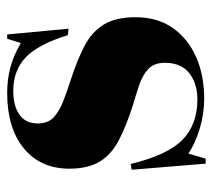

<svg xmlns="http://www.w3.org/2000/svg" viewBox="-49 -526 593 535"><g transform="rotate(-90 247.5 -258.5)"><path d="M59 18 42 -188 58 -191Q83 -88 125.5 -46.5Q168 -5 238 -5Q282 -5 311 -27.5Q340 -50 340 -96Q340 -126 322.5 -142Q305 -158 278.5 -167Q252 -176 224 -184Q164 -203 124 -224Q84 -245 64.5 -277.5Q45 -310 45 -362Q45 -442 101.5 -488.5Q158 -535 256 -535Q294 -535 327.5 -526Q361 -517 395 -497L407 -535H419L435 -364L417 -366Q391 -450 354.5 -484Q318 -518 262 -518Q219 -518 195 -500.5Q171 -483 171 -450Q171 -421 188.5 -405Q206 -389 235 -378Q264 -367 298 -356Q350 -339 388 -319Q426 -299 446.5 -266Q467 -233 467 -177Q467 -116 437 -73.5Q407 -31 356 -8.5Q305 14 240 14Q199 14 158 2Q117 -10 87 -30L73 18Z"/></g></svg>

Font: Literata 72pt ExtraBold
Style: Regular
Weight: 800
Designer: Latin by Veronika Burian and Jose Scaglione. Greek by Irene Vlachou. Cyrillic by Vera Evstafieva.
Foundry: TypeTogether
Version: Version 3.002